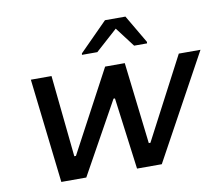

<svg xmlns="http://www.w3.org/2000/svg" viewBox="-80 -827 1076 924"><g transform="rotate(-10 458.5 -365.0)"><path d="M147 0 88 -510H189L230 -111H238L451 -510H547L594 -111H602L811 -510H917L638 0H517L471 -351H464L269 0ZM351 -585 352 -592 489 -730H589L670 -592L669 -585H606L533 -681L426 -585Z"/></g></svg>

Font: Saira SemiExpanded Medium
Style: Italic
Weight: 500
Width: 6
Italic angle: -12°
Designer: Hector Gatti with collaboration of the Omnibus-Type team
Foundry: Omnibus-Type
Version: Version 1.101